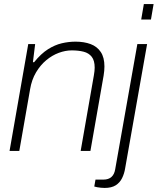

<svg xmlns="http://www.w3.org/2000/svg" viewBox="-20 -743 776 945"><path d="M27 0 119 -526H153L142 -437H148Q182 -479 216 -500.5Q250 -522 284 -530Q318 -538 352 -538Q394 -538 426 -526Q458 -514 476 -487Q494 -460 494 -416Q494 -406 493 -394.5Q492 -383 490 -371L425 0H377L442 -372Q444 -383 445 -393Q446 -403 446 -410Q446 -445 431.5 -463.5Q417 -482 391.5 -488.5Q366 -495 333 -495Q302 -495 269.5 -483Q237 -471 208 -447Q179 -423 157.5 -387Q136 -351 128 -303L75 0ZM675 -647 688 -723H736L723 -647ZM495 182Q486 182 476.5 181Q467 180 458.5 178.5Q450 177 444 175L450 141H489Q514 141 528.5 128Q543 115 547 90L656 -526H704L596 85Q592 111 581 133.5Q570 156 549.5 169Q529 182 495 182Z"/></svg>

Font: Archivo SemiBold Thin
Style: Italic
Weight: 250
Italic angle: -10°
Version: Version 2.001